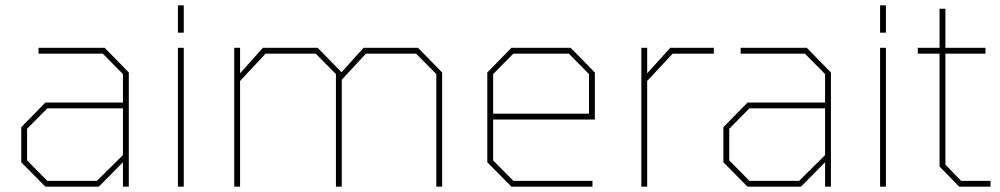

<svg xmlns="http://www.w3.org/2000/svg" viewBox="-20 -703 3765 723"><path d="M151 0 60 -92V-224L151 -317H443V-424L367 -501H125V-523H374L465 -430V0H443V-92L352 0ZM158 -22H345L443 -119V-295H158L82 -218V-99Z M650 -580V-683H672V-580ZM650 0V-523H672V0Z M862 0V-523H884V-427L970 -523H1176L1266 -431L1349 -523H1554L1645 -430V0H1623V-424L1547 -501H1358L1267 -403V0H1245V-424L1169 -501H980L884 -398V0Z M1906 0 1815 -92V-430L1906 -523H2129L2220 -430V-253H1837V-99L1913 -22H2211V0ZM1837 -275H2198V-424L2122 -501H1913L1837 -424Z M2395 0V-523H2417V-427L2504 -523H2668V-501H2513L2417 -398V0Z M2795 0 2704 -92V-224L2795 -317H3087V-424L3011 -501H2769V-523H3018L3109 -430V0H3087V-92L2996 0ZM2802 -22H2989L3087 -119V-295H2802L2726 -218V-99Z M3294 -580V-683H3316V-580ZM3294 0V-523H3316V0Z M3592 0 3518 -76V-501H3436V-523H3518V-670H3540V-523H3691V-501H3540V-83L3599 -22H3710V0Z"/></svg>

Font: Tomorrow Thin
Style: Regular
Weight: 250
Designer: Tony de Marco, Monica Rizzolli
Foundry: Just in Type
Version: Version 2.002